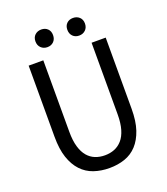

<svg xmlns="http://www.w3.org/2000/svg" viewBox="-149 -919 898 1035"><g transform="rotate(-20 300.0 -402.0)"><path d="M301 12Q253 12 212 -2Q171 -16 141.5 -47.5Q112 -79 95.5 -128Q79 -177 79 -248V-656H163V-246Q163 -195 173.5 -159.5Q184 -124 202.5 -102.5Q221 -81 246 -71Q271 -61 301 -61Q331 -61 356 -71Q381 -81 400 -102.5Q419 -124 429.5 -159.5Q440 -195 440 -246V-656H521V-248Q521 -177 504.5 -128Q488 -79 459 -47.5Q430 -16 389.5 -2Q349 12 301 12ZM209 -715Q187 -715 172.5 -729Q158 -743 158 -766Q158 -789 172.5 -802.5Q187 -816 209 -816Q231 -816 245 -802.5Q259 -789 259 -766Q259 -743 245 -729Q231 -715 209 -715ZM391 -715Q369 -715 355 -729Q341 -743 341 -766Q341 -789 355 -802.5Q369 -816 391 -816Q413 -816 427.5 -802.5Q442 -789 442 -766Q442 -743 427.5 -729Q413 -715 391 -715Z"/></g></svg>

Font: Source Code Pro
Style: Regular
Weight: 400
Monospace: yes
Designer: Paul D. Hunt, Teo Tuominen
Foundry: Adobe Systems Incorporated
Version: Version 2.030;PS 1.000;hotconv 16.6.51;makeotf.lib2.5.65220